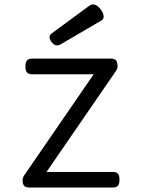

<svg xmlns="http://www.w3.org/2000/svg" viewBox="-20 -843 640 863"><path d="M403.8 -579.6V-513.2L88.4 -54.2Q81.5 -43.9 81.5 -33.2Q81.5 -15.1 88.6 -7.6Q95.7 0 112.3 0H187L186.5 -66.4L503.4 -527.3Q508.3 -534.2 508.3 -546.4Q508.3 -564.5 501.2 -572Q494.1 -579.6 477.5 -579.6ZM151.4 -70.3V0H486.3Q502.9 0 510 -8.1Q517.1 -16.1 517.1 -35.2Q517.1 -54.2 510 -62.3Q502.9 -70.3 486.3 -70.3ZM125 -579.6Q108.4 -579.6 101.3 -571.5Q94.2 -563.5 94.2 -544.4Q94.2 -525.4 101.3 -517.3Q108.4 -509.3 125 -509.3H435.1V-579.6ZM210.4 -691.4Q201.7 -684.1 202.9 -673.3Q204.1 -662.6 214.4 -650.9Q231.4 -631.3 252.4 -643.6L435.1 -750.5Q442.4 -754.4 444.8 -761.5Q447.3 -768.6 444.1 -779.5Q440.9 -790.5 431.2 -802.7Q405.3 -835 380.4 -816.4Z"/></svg>

Font: Courier Prime Code
Style: Regular
Weight: 400
Designer: Alan Dague-Greene
Foundry: Quote-Unquote Apps
Version: Version 3.18